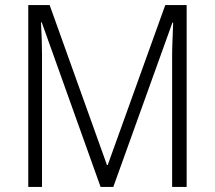

<svg xmlns="http://www.w3.org/2000/svg" viewBox="-20 -800 843 754"><path d="M375 -66 144 -712H141Q145 -642 145 -582V-66H91V-780H175L400 -152H403L629 -780H713V-66H656V-585Q656 -611 657.5 -643Q659 -675 660 -711H657L425 -66Z"/></svg>

Font: Noto Sans Malayalam UI SemiCondensed Light
Style: Regular
Weight: 300
Width: 4
Designer: Jelle Bosma - Monotype Design Team
Foundry: Monotype Imaging Inc.
Version: Version 2.104; ttfautohint (v1.8.4.7-5d5b)